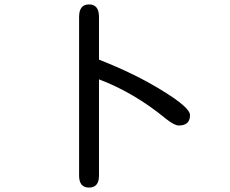

<svg xmlns="http://www.w3.org/2000/svg" viewBox="-20 -784 1040 869"><path d="M716 -373Q840 -297 840 -263Q840 -216 789 -216Q769 -216 729 -248Q588 -364 428 -425V11Q428 65 383 65Q338 65 338 11V-708Q338 -764 383 -764Q428 -764 428 -708V-514Q592 -450 716 -373Z"/></svg>

Font: 寒蝉全圆体
Style: Regular
Weight: 400
Designer: Warren2060
      Designed by Motoya company      

      [Varela Round]
      Joe Prince(Latin component); Avraham Cornf
Foundry: ChillType
Version: Version 3.200